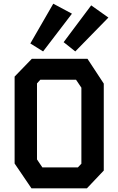

<svg xmlns="http://www.w3.org/2000/svg" viewBox="-20 -1018 640 1038"><path d="M152 -700H453L541 -566V-96L450 0H150L59 -134V-604ZM180 -156 209 -113H401L420 -133V-544L391 -587H198L180 -567ZM213 -740 369 -944 268 -998 144 -783ZM387 -740 566 -923 473 -989 324 -790Z"/></svg>

Font: Kode Mono
Style: Bold
Weight: 700
Monospace: yes
Designer: Isa Ozler
Foundry: Kadena LLC
Version: Version 1.206;gftools[0.9.28]